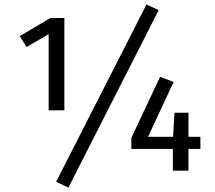

<svg xmlns="http://www.w3.org/2000/svg" viewBox="-20 -769 968 865"><path d="M640.1 -749 694.8 -723.1 288.1 76.2 232.9 49.8ZM270 -272H199.2V-615.2L100.1 -557.1L68.8 -606L207 -688H270ZM882.8 -152.8V-98.1H829.1V0H758.8V-98.1H571.8V-147.9L701.2 -422.9L762.2 -399.9L647 -152.8H759.8L766.1 -261.2H829.1V-152.8Z"/></svg>

Font: Fira Sans Book
Style: Regular
Weight: 350
Designer: Carrois Corporate & Edenspiekermann AG
Foundry: Carrois Corporate GbR & Edenspiekermann AG
Version: Version 4.203;PS 004.203;hotconv 1.0.88;makeotf.lib2.5.64775